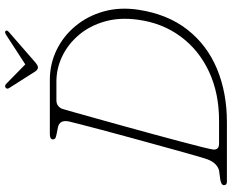

<svg xmlns="http://www.w3.org/2000/svg" viewBox="-99 -818 917 759"><g transform="rotate(-90 359.5 -438.5)"><path d="M7 -11.5Q7 -23 31 -26.5L61.5 -30.5Q74.5 -32 87.8 -43.5Q101 -55 109.5 -78Q112 -84.5 120.8 -114.5Q129.5 -144.5 142 -189.5Q154.5 -234.5 169 -287.2Q183.5 -340 198.2 -393.8Q213 -447.5 225.5 -495Q238 -542.5 246.8 -576.5Q255.5 -610.5 258.5 -623Q267 -661.5 235.5 -668L210.5 -673Q196.5 -675.5 192.2 -678.8Q188 -682 188 -688.5Q188 -700 210 -700H422.5Q486.5 -700 541.5 -673.2Q596.5 -646.5 636.2 -598.5Q676 -550.5 693.8 -487Q711.5 -423.5 700.5 -350Q683 -234.5 622 -156.5Q561 -78.5 466.8 -39.2Q372.5 0 255.5 0H20.5Q7 0 7 -11.5ZM261.5 -31Q370.5 -31 455.8 -70.8Q541 -110.5 594.5 -182.8Q648 -255 661 -351.5Q671 -424 654 -483.2Q637 -542.5 600.8 -585.2Q564.5 -628 516.5 -651Q468.5 -674 416.5 -674H342.5Q328.5 -674 319.8 -666.5Q311 -659 308 -649Q305 -638.5 295 -603.2Q285 -568 270.8 -516.8Q256.5 -465.5 240.2 -406.8Q224 -348 208 -289.2Q192 -230.5 178.8 -180.5Q165.5 -130.5 157.2 -96.8Q149 -63 148 -55Q145 -31 172 -31ZM493.5 -758.5Q480.5 -747 472.5 -747Q463.5 -747 456 -758.5L390.5 -861.5Q385.5 -870.5 393.5 -875.5Q400 -879 407 -873L484.5 -797L601.5 -873Q611.5 -879 616 -875.5Q622 -870.5 612 -861.5Z"/></g></svg>

Font: Fraunces 9pt S100 Thin
Style: Italic
Weight: 100
Italic angle: -16°
Version: Version 1.000; ttfautohint (v1.8.3)